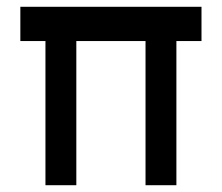

<svg xmlns="http://www.w3.org/2000/svg" viewBox="-20 -546 654 566"><path d="M114 0V-425H40V-526H574V-425H500V0H409V-425H205V0Z"/></svg>

Font: Readex Pro
Style: Regular
Weight: 400
Designer: Bonnie Shaver-Troup, Thomas Jockin
Foundry: Lexend
Version: Version 1.204; ttfautohint (v1.8.4.7-5d5b)